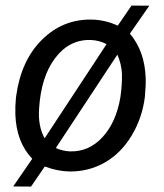

<svg xmlns="http://www.w3.org/2000/svg" viewBox="-20 -610 594 695"><path d="M311.5 -539.1Q361.8 -538.1 406.2 -517.1L456.1 -589.8L520.5 -589.4L450.2 -488.3Q503.9 -424.8 507.3 -328.1Q508.3 -301.3 504.4 -259.3Q495.1 -183.1 456.3 -118.9Q417.5 -54.7 358.9 -21.5Q300.3 11.7 231 10.7Q187.5 9.8 142.1 -7.3L92.3 65.4L27.8 64.9L96.7 -35.2Q39.1 -95.7 35.6 -195.8Q34.7 -225.6 37.6 -254.9L38.6 -262.7Q56.2 -391.1 131.8 -466.1Q207.5 -541 311.5 -539.1ZM121.6 -218.3Q116.7 -153.8 141.6 -109.4L365.7 -450.2Q338.9 -464.4 307.6 -465.3Q231 -467.3 179.9 -400.1Q128.9 -333 121.6 -218.3ZM421.4 -342.3Q419.9 -378.4 404.8 -412.1L182.1 -74.2Q206.5 -63 234.4 -62Q302.7 -60.5 351.8 -114.3Q400.9 -168 416 -259.3Q422.4 -305.7 421.4 -342.3Z"/></svg>

Font: Roboto
Style: Italic
Weight: 400
Italic angle: -12°
Designer: Google
Version: Version 2.134; 2016; ttfautohint (v1.6)